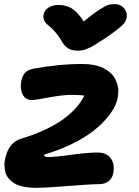

<svg xmlns="http://www.w3.org/2000/svg" viewBox="-20 -874 669 925"><path d="M532.2 -854Q559.6 -854 576.2 -836.2Q592.8 -818.4 590.8 -792Q589.4 -773.4 570.8 -754.2Q552.2 -734.9 485.8 -689Q443.4 -661.6 429 -653.1Q414.6 -644.5 395 -637.2Q375.5 -629.9 356 -629.9Q325.7 -629.9 307.4 -641.6Q289.1 -653.3 274.9 -679.2Q260.7 -704.1 242.2 -723.9Q223.6 -743.7 211.9 -752.7Q200.2 -761.7 193.4 -774.4Q186.5 -787.1 189.9 -804.2Q194.3 -825.2 214.4 -837.6Q234.4 -850.1 261.2 -850.1Q299.3 -850.1 326.2 -833.3Q353 -816.4 383.8 -771Q431.2 -810.1 461.2 -828.9Q491.2 -847.7 502.9 -850.8Q514.6 -854 532.2 -854ZM151.9 30.8Q118.2 30.8 92 25.1Q65.9 19.5 49.6 9.5Q33.2 -0.5 21.7 -14.2Q10.3 -27.8 6.3 -43.5Q2.4 -59.1 1.5 -75.9Q0.5 -92.8 4.9 -109.9Q22.5 -189.5 83 -206.1Q317.9 -277.8 386.2 -413.1Q367.2 -417 329.1 -417Q280.3 -417 215.3 -404.5Q150.4 -392.1 132.8 -392.1Q102.1 -392.1 88.6 -420.2Q75.2 -448.2 83 -485.8Q87.9 -509.8 100.8 -523.7Q113.8 -537.6 141.1 -543Q266.1 -565.9 374 -565.9Q406.2 -565.9 432.9 -560.5Q459.5 -555.2 478 -545.9Q496.6 -536.6 511 -523.9Q525.4 -511.2 533.2 -496.6Q541 -481.9 545.9 -465.8Q550.8 -449.7 550 -433.6Q549.3 -417.5 546.9 -401.9Q542 -377.9 527.6 -351.6Q513.2 -325.2 484.9 -293.9Q456.5 -262.7 417.5 -234.1Q378.4 -205.6 320.1 -177.5Q261.7 -149.4 191.9 -128.9Q193.4 -117.2 208 -117.2Q244.1 -117.2 322.8 -128.2Q401.4 -139.2 449.2 -139.2Q493.7 -139.2 513.7 -111.3Q533.7 -83.5 525.9 -41Q521.5 -16.1 503.9 -1.5Q486.3 13.2 457 13.2Q418.5 13.2 310.5 22Q202.6 30.8 151.9 30.8Z"/></svg>

Font: Shantell Sans Irregular Bouncy
Style: Bold Italic
Weight: 700
Italic angle: -11.31°
Designer: Stephen Nixon, Anya Danilova, Shantell Martin
Foundry: Arrow Type
Version: Version 1.006;[9816181b4]